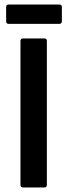

<svg xmlns="http://www.w3.org/2000/svg" viewBox="-20 -824 295 844"><path d="M81 0Q70 0 70 -11V-644Q70 -655 81 -655H175Q186 -655 186 -644V-11Q186 0 175 0ZM18 -719Q7 -719 7 -731V-794Q7 -804 18 -804H240Q252 -804 252 -794V-731Q252 -719 240 -719Z"/></svg>

Font: Sofia Sans Semi Condensed
Style: Bold
Weight: 700
Designer: Botio Nikoltchev, Ani Petrova
Foundry: lettersoup
Version: Version 4.100; ttfautohint (v1.8.4.7-5d5b)